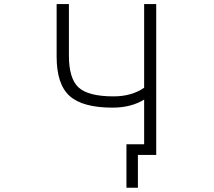

<svg xmlns="http://www.w3.org/2000/svg" viewBox="-20 -751 1040 932"><path d="M314.5 -481.4Q314.5 -369.1 361.8 -326.2Q409.2 -283.2 531.2 -283.2Q619.1 -283.2 679.7 -325.2V-731.4H738.3V1H705.1H684.6H649.4V160.2H593.8V-50.8H679.7V-267.6Q616.2 -228.5 526.4 -228.5Q380.9 -228.5 317.9 -285.2Q254.9 -341.8 254.9 -476.6V-731.4H314.5Z"/></svg>

Font: Gen Shin Gothic Monospace Light
Style: Regular
Weight: 300
Designer: [Source Han Sans]
Ryoko NISHIZUKA  (kana & ideographs); Paul D. Hunt (Latin, Greek & Cyrillic); Wenlong ZHANG  (bopomofo
Version: Version 1.002.20150607